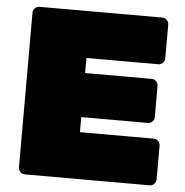

<svg xmlns="http://www.w3.org/2000/svg" viewBox="-51 -749 769 799"><g transform="rotate(5 333.5 -350.0)"><path d="M82 0Q71 0 63 -8Q55 -16 55 -27V-673Q55 -684 63 -692Q71 -700 82 -700H595Q606 -700 614 -692Q622 -684 622 -673V-532Q622 -521 614 -513Q606 -505 595 -505H295V-442H573Q584 -442 592 -434Q600 -426 600 -415V-285Q600 -274 592 -266Q584 -258 573 -258H295V-195H603Q614 -195 622 -187Q630 -179 630 -168V-27Q630 -16 622 -8Q614 0 603 0Z"/></g></svg>

Font: Rubik Black
Style: Regular
Weight: 900
Designer: Hubert and Fischer
Foundry: Hubert and Fischer
Version: Version 2.300;gftools[0.9.30]